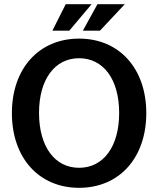

<svg xmlns="http://www.w3.org/2000/svg" viewBox="-20 -886 758 920"><path d="M359 14C552 14 681 -130 681 -344C681 -557 552 -701 359 -701C166 -701 37 -557 37 -344C37 -130 166 14 359 14ZM359 -82C242 -82 167 -184 167 -345C167 -505 242 -607 359 -607C476 -607 551 -505 551 -345C551 -184 476 -82 359 -82ZM377 -739H459L578 -866H447ZM231 -739H312L419 -866H295Z"/></svg>

Font: Ronzino Medium
Style: Regular
Weight: 500
Designer: Nunzio Mazzaferro
Foundry: Collletttivo
Version: Version 1.000;Glyphs 3.3 (3337)